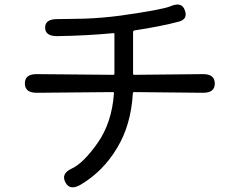

<svg xmlns="http://www.w3.org/2000/svg" viewBox="-20 -778 1040 834"><path d="M329 25Q283 51 264 14Q244 -24 292 -46Q342 -69 404 -157Q466 -245 475 -373Q475 -378 470 -378L141 -375Q88 -374 88 -416Q88 -457 141 -456L472 -453Q477 -453 477 -458V-630Q477 -635 472 -634Q358 -623 228 -621Q176 -621 176 -658Q176 -695 228 -695L296 -696Q322 -696 348 -697Q426 -700 502 -710Q686 -736 721 -751Q770 -772 783 -733Q797 -695 757 -684Q677 -663 565 -646Q558 -645 558 -638V-458Q558 -453 563 -453L860 -456Q913 -457 913 -415Q913 -374 860 -375L563 -378Q557 -378 557 -372Q549 -235 489 -136Q428 -33 329 25Z"/></svg>

Font: Resource Han Rounded KR
Style: Regular
Weight: 400
Designer: Cyano Hao (round all glyphs); Ryoko NISHIZUKA 西塚涼子 (kana, bopomofo & ideographs); Paul D. Hunt (Latin, Greek & Cyrillic)
Foundry: Cyano Hao
Version: 0.990